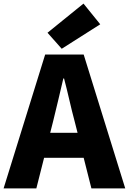

<svg xmlns="http://www.w3.org/2000/svg" viewBox="-28 -1047 716 1067"><path d="M223 -744H437L668 0H480L437 -170H217L174 0H-8ZM436 -1027 529 -912 315 -776 236 -865ZM251 -309H403L387 -372Q372 -428 357.5 -491Q343 -554 328 -611H324Q310 -552 295.5 -490Q281 -428 267 -372Z"/></svg>

Font: Kinto Sans Black
Style: Regular
Weight: 900
Designer: Authors: Ryoko NISHIZUKA  (kana & ideographs); Paul D. Hunt (Latin, Greek & Cyrillic); Wenlong ZHANG  (bopomofo); Sandol
Foundry: Adobe Systems Incorporated, ookami Inc.
Version: Version 0.001